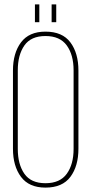

<svg xmlns="http://www.w3.org/2000/svg" viewBox="-20 -849 416 874"><path d="M139 -829H159V-748H139ZM215 -829H236V-748H215ZM187 -705Q264 -705 300.5 -656Q337 -607 337 -528V-172Q337 -93 300.5 -44Q264 5 187 5Q112 5 75.5 -44Q39 -93 39 -172V-528Q39 -607 75.5 -656Q112 -705 187 -705ZM61 -529V-171Q61 -101 91 -58Q121 -15 187 -15Q253 -15 284 -58Q315 -101 315 -171V-529Q315 -599 284 -642Q253 -685 187 -685Q121 -685 91 -642Q61 -599 61 -529Z"/></svg>

Font: TypoPRO Bebas Neue
Style: Regular
Weight: 300
Designer: Ryoichi Tsunekawa
Foundry: Ryoichi Tsunekawa
Version: Version 001.003